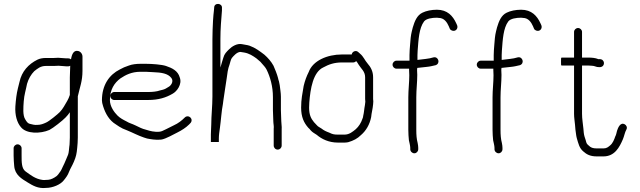

<svg xmlns="http://www.w3.org/2000/svg" viewBox="-20 -752 3292 987"><path d="M404 -388V-461C404 -475 393.8 -487.7 381 -490C359.1 -494.2 349.6 -474.8 345 -447C341 -450.3 336.3 -452 331 -452H321C308.2 -452 291 -455 279 -455C273 -454.3 266 -454 258 -454H216C199.3 -454 183.7 -450.9 172 -445C127.2 -422.6 91.7 -385.8 80 -330L72 -298C64.9 -269.7 61.4 -239.1 59 -205C56.2 -160.5 67.4 -121.9 87 -99C115.2 -62.7 188.2 -64 234 -84C252.7 -93.3 303.2 -133 317 -148C325.7 -156.7 333 -165.7 339 -175V-45C339 -35.7 338.7 -27 338 -19C338 -11.7 337.3 -4.3 336 3L334 23C331.9 41.6 329.8 44 321.5 63.5L311 88C303.8 100.7 299.7 114.1 292 127C281 140.7 278 150.8 261 160C245.1 169.3 235.6 173 214 173C209.3 173.7 204.3 173.7 199 173C161.6 168.3 136 146.8 111 129C91.1 114.1 91 82.2 91 48V10C91 -0.8 81.5 -10 70.5 -10C59.5 -10 50 -0.8 50 10V48C50 67.1 51.6 84 53 101C56.6 147.3 91.2 166.9 122.5 186C147.7 201.4 175.7 218.5 216 214C251.5 214 291 196.6 307 176C317.4 163.5 329.4 147.8 335 131C343 111 349.8 103.1 360 79C371.1 52.6 374.1 38.9 377 7L379 -17C379.7 -25.7 380 -35 380 -45V-257C390.6 -304.6 404 -334.6 404 -388ZM321 -411H331C334.3 -411 337.7 -412 341 -414C341 -393.5 339 -376.7 339 -354V-264C333.9 -249.9 332.3 -245 326 -234C312.8 -212 304.4 -193.7 287.5 -176C276.9 -164.9 232.2 -128.3 217 -122C202.9 -115.5 189.5 -110 172 -110C157.5 -108.7 145.8 -112.3 135 -115C121.4 -117.7 116.8 -127.2 110 -138C95.9 -159.1 100 -200.4 102 -231C104.3 -264.8 113.3 -290.5 119 -321C126.2 -346.3 139.7 -369.7 156 -386C172.8 -399.1 187.7 -413 216 -413H258C266.7 -413 274.3 -413.3 281 -414C293 -414 309.3 -411 321 -411Z M567 -238H741C795.3 -238 833.2 -250.3 867 -270C889.4 -281.9 917.5 -319 904 -354C894.8 -387.8 865.4 -402.2 833 -413C811 -420.3 761.3 -424 730 -424H702C691.3 -424 681 -423.3 671 -422C649.1 -419.4 635.7 -411.9 618 -406L596 -395C542.5 -368.2 504 -315.8 504 -236C504 -228 506 -218 510 -206C522.3 -166.6 542.9 -132.3 575 -113L593 -101L611 -91C618.3 -87.7 625.7 -84.7 633 -82C661.9 -70.4 689.9 -55 720 -45L736 -40C754.5 -36.3 779.6 -32 804 -34C823.4 -35.2 837.9 -44.9 853 -51L892 -71C913.7 -81.8 935.7 -95.7 952 -112C957.6 -117.6 965 -123.5 965 -133.5C965 -144.7 955.7 -154 944.5 -154C938.8 -154 934 -152 930 -148C914.2 -132.2 896 -117.8 874 -108L834 -88C828 -84.7 821.7 -81.7 815 -79C797.8 -70.4 764.4 -75.3 748 -80L731 -85C707.5 -90.9 699.5 -96.4 677 -107C657.3 -116.8 645.6 -118.2 630 -128C613.4 -136.3 596.8 -145.2 584 -158C567.2 -174.8 545 -204.7 545 -237C545 -292 567.8 -325.6 599 -349C626.2 -367.1 656.9 -383 702 -383H730C738.7 -383 751.3 -382.3 768 -381C809.2 -379.4 843.2 -374.7 861 -351C874.5 -332.9 858.5 -311.3 846 -305C834.5 -298.1 830.1 -294.5 818 -291L802 -287C786.6 -281.2 762.1 -279 741 -279H567C556.2 -279 547 -269.5 547 -258.5C547 -247.5 556.2 -238 567 -238Z M1081 -713 1080 -701C1078.1 -680.5 1076.1 -669 1075 -645C1073.5 -615.1 1072 -583.9 1072 -551V-256C1072 -206.7 1066 -155.9 1066 -111C1065.3 -105.7 1065 -97.7 1065 -87C1064.3 -76.3 1064 -67.7 1064 -61V-22H1105V-41C1105 -57 1107.9 -76.5 1110.5 -94.5C1116 -133.1 1118.6 -180.8 1126 -218L1128 -234C1132 -257.1 1140.9 -325 1145 -347C1148.3 -373.5 1151.5 -398.7 1160 -420C1163.8 -431.3 1165.9 -445.8 1172 -454C1180 -463.6 1197.7 -485 1216 -485C1222.7 -483.7 1229 -482.7 1235 -482C1260.9 -477.7 1280.3 -464.6 1298 -452L1312 -440C1316.7 -436.7 1321 -432.3 1325 -427L1339 -411C1343 -406.3 1346.7 -401 1350 -395C1369.1 -356.7 1383 -307.3 1383 -253V-186C1383 -172 1385 -143.4 1385 -129C1385 -117.2 1389 -101.9 1387 -90V-4C1387 7.7 1396 17 1407.5 17C1419 17 1428 7.7 1428 -4V-89C1429.3 -100.5 1426 -115.7 1426 -129C1426 -143.3 1424 -172 1424 -186V-255C1424 -274.4 1420 -295.9 1418 -314L1414 -334C1412 -339.3 1410.3 -345.3 1409 -352C1404.9 -368.6 1392.7 -399.5 1386 -414C1374.4 -435.6 1356.9 -455.3 1339 -471C1314.9 -489.1 1293.7 -505.8 1263 -517C1249.3 -521.6 1237.7 -521.6 1224 -525C1198.7 -530.1 1172.1 -513.1 1158 -499C1143.9 -484.9 1133.4 -475.3 1128 -455C1123.7 -439.4 1117.8 -424.4 1114 -408C1114 -407.3 1113.7 -406.3 1113 -405V-552C1113 -603.1 1117.4 -654.2 1121 -698V-710C1124 -737.4 1081 -739.9 1081 -713Z M1788 -472H1738C1661.1 -472 1587.9 -439.4 1567 -382C1555.9 -359.8 1547.6 -337.9 1541 -310C1534.7 -272.4 1528 -241.9 1528 -199C1528 -150.6 1542.1 -120.8 1565 -95C1569.7 -91 1573.7 -86.7 1577 -82C1586.4 -71.5 1596.4 -66.7 1608 -59C1633.9 -36.8 1670.7 -19 1717 -19H1751C1757 -19 1763.3 -19.7 1770 -21C1796.8 -29 1817.2 -39.2 1836 -58C1861.9 -80.2 1880.4 -111.9 1888 -150L1890 -166C1893.3 -179.1 1899 -215.1 1899 -231C1898.3 -235 1898 -239 1898 -243V-355C1898 -385.5 1885.4 -407.7 1870 -425C1854.6 -442.6 1849 -461.2 1831 -476L1822 -484C1810.1 -495.9 1790.2 -487.5 1788 -472ZM1811 -438C1816.2 -432.8 1819.8 -425.6 1824 -419C1835.4 -399.9 1857 -385 1857 -355V-243C1857 -238.3 1857.3 -233.7 1858 -229C1858 -226.3 1857.3 -220.7 1856 -212C1851.7 -190.6 1851.9 -175.4 1847 -156C1847 -152 1845.7 -147 1843 -141C1836.3 -121 1824.5 -101.9 1809 -88C1793.4 -75.2 1775.9 -60 1751 -60H1717C1696.2 -60 1688.3 -62.4 1673 -70C1656.1 -76.2 1645.1 -81.3 1633 -91C1625.6 -96.6 1614.6 -100.5 1609 -108C1604.3 -113.3 1599.3 -118.7 1594 -124C1578.1 -143.1 1569 -162.7 1569 -199C1569 -207.7 1569.3 -216.3 1570 -225C1575.4 -294.9 1589.1 -382.1 1643 -406C1669.7 -420.5 1697.2 -431 1738 -431H1796C1801.3 -431 1806.3 -433.3 1811 -438Z M2018 -399H2083V-392C2083 -382.7 2083.3 -373.7 2084 -365C2084 -328.6 2079 -289.6 2079 -252V-85C2079 -66.4 2080.4 -46.6 2082 -31C2083.7 -22.4 2089 -2.7 2089 8V15C2089 26.4 2098.9 36 2110 36C2121.1 36 2130 26.4 2130 15V8C2130 1.3 2129 -7 2127 -17C2121.6 -36.9 2120 -59 2120 -84V-252C2120 -290.4 2125 -329.5 2125 -367C2124.3 -375 2124 -383.3 2124 -392C2124 -395.3 2124.3 -399 2125 -403H2126C2139.7 -404.5 2158.4 -406.9 2172 -408C2191.5 -409.8 2203.4 -413.3 2220 -417C2245.3 -426.5 2233.4 -463.3 2208 -457C2185.3 -449.4 2154 -448 2126 -444V-469C2126 -476.3 2126.3 -484 2127 -492C2131.3 -547.5 2134 -607.3 2160 -642C2171.6 -656.5 2200.7 -661 2226 -661C2228.7 -661 2231.7 -660.7 2235 -660C2263.4 -660 2278 -637.4 2287 -617L2292 -605C2294 -600.3 2297.7 -597 2303 -595C2322.1 -587.8 2336.4 -605.1 2330 -622L2325 -633C2307.7 -670.4 2279.8 -702 2226 -702C2198.1 -702 2170.7 -696.3 2152 -687C2123.5 -673.7 2111.5 -642.8 2102 -611L2097 -591C2091.3 -568.3 2089.9 -546 2088 -521L2086 -495C2085.3 -486.3 2085 -477.7 2085 -469V-440H2018C2007.2 -440 1998 -430.5 1998 -419.5C1998 -408.5 2007.2 -399 2018 -399Z M2451 -399H2516V-392C2516 -382.7 2516.3 -373.7 2517 -365C2517 -328.6 2512 -289.6 2512 -252V-85C2512 -66.4 2513.4 -46.6 2515 -31C2516.7 -22.4 2522 -2.7 2522 8V15C2522 26.4 2531.9 36 2543 36C2554.1 36 2563 26.4 2563 15V8C2563 1.3 2562 -7 2560 -17C2554.6 -36.9 2553 -59 2553 -84V-252C2553 -290.4 2558 -329.5 2558 -367C2557.3 -375 2557 -383.3 2557 -392C2557 -395.3 2557.3 -399 2558 -403H2559C2572.7 -404.5 2591.4 -406.9 2605 -408C2624.5 -409.8 2636.4 -413.3 2653 -417C2678.3 -426.5 2666.4 -463.3 2641 -457C2618.3 -449.4 2587 -448 2559 -444V-469C2559 -476.3 2559.3 -484 2560 -492C2564.3 -547.5 2567 -607.3 2593 -642C2604.6 -656.5 2633.7 -661 2659 -661C2661.7 -661 2664.7 -660.7 2668 -660C2696.4 -660 2711 -637.4 2720 -617L2725 -605C2727 -600.3 2730.7 -597 2736 -595C2755.1 -587.8 2769.4 -605.1 2763 -622L2758 -633C2740.7 -670.4 2712.8 -702 2659 -702C2631.1 -702 2603.7 -696.3 2585 -687C2556.5 -673.7 2544.5 -642.8 2535 -611L2530 -591C2524.3 -568.3 2522.9 -546 2521 -521L2519 -495C2518.3 -486.3 2518 -477.7 2518 -469V-440H2451C2440.2 -440 2431 -430.5 2431 -419.5C2431 -408.5 2440.2 -399 2451 -399Z M2931 -588V-456H2867C2864.3 -456 2863.3 -449.3 2864 -436C2863.3 -422 2864.3 -415 2867 -415H2931V-167C2931 -147.4 2934.5 -127.4 2936 -110L2938 -86C2940.8 -70.7 2941.1 -56.1 2945 -42C2953.4 -14 2957.8 8.9 2978 26C2996 42.4 3015.1 52 3048 52H3082C3140 52 3164.5 4.9 3182 -36C3189.1 -52.5 3191.7 -71.4 3200 -86C3206.3 -97.1 3199.6 -108.7 3191.5 -113C3168.4 -125.3 3156.8 -94.4 3152 -80L3148 -64C3146.7 -58.7 3145 -54.3 3143 -51C3137.7 -35 3129.6 -15.1 3117 -5C3107.2 3.2 3099.1 11 3082 11H3049C3026.7 11 3017 7 3005 -5C2995.5 -12.9 2994.7 -16.2 2991 -31C2986.3 -45 2982.6 -54.8 2981 -69L2979 -91C2976.7 -116.5 2972 -140.3 2972 -167V-415H3006C3010 -415 3015.7 -414.7 3023 -414C3037.3 -414 3046 -405.9 3059 -407H3066C3093 -410.4 3090.1 -448 3063 -448H3056C3055.3 -447.3 3054.3 -447.7 3053 -449C3042.2 -453.9 3021.5 -456 3006 -456H2972V-588C2972 -598.8 2962.5 -608 2951.5 -608C2940.5 -608 2931 -598.8 2931 -588Z"/></svg>

Font: HoneyBee
Style: SeLit
Weight: 300
Foundry: Cannot Into Space Fonts
Version: Version 0.89